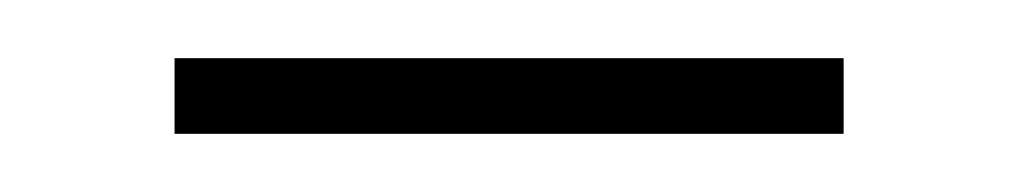

<svg xmlns="http://www.w3.org/2000/svg" viewBox="-20 -281 350 66"><path d="M40 -235V-261H270V-235Z"/></svg>

Font: TypoPRO Source Serif Pro
Style: Regular
Weight: 200
Designer: Frank Grießhammer
Foundry: Adobe Systems Incorporated
Version: Version 1.017;PS (version unavailable);hotconv 1.0.79;makeot